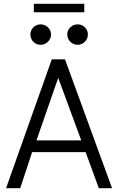

<svg xmlns="http://www.w3.org/2000/svg" viewBox="-20 -996 625 1016"><path d="M426 -976V-931H159V-976ZM195 -759Q172 -759 156.5 -775Q141 -791 141 -814Q141 -836 156.5 -851.5Q172 -867 195 -867Q217 -867 233.5 -851.5Q250 -836 250 -813Q250 -791 233.5 -775Q217 -759 195 -759ZM336 -814Q336 -836 352 -851.5Q368 -867 391 -867Q413 -867 429 -851.5Q445 -836 445 -813Q445 -791 429 -775Q413 -759 391 -759Q368 -759 352 -775Q336 -791 336 -814ZM503 0 433 -191H150L87 0H12L254 -682H324L573 0ZM173 -253H410L288 -584Z"/></svg>

Font: Didact Gothic
Style: Regular
Weight: 400
Designer: Daniel Johnson
Foundry: Daniel Johnson
Version: Version 2.101;PS 002.101;hotconv 1.0.88;makeotf.lib2.5.64775